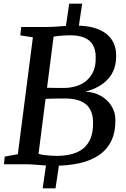

<svg xmlns="http://www.w3.org/2000/svg" viewBox="-20 -889 683 1039"><path d="M271.5 8Q247.5 8 220.5 6Q193.5 4 168.5 2Q143.5 0 124.5 0H1.5L5.5 -41.5L76.5 -54.5L158 -687L90 -697.5L95 -743H232Q262 -743 286.5 -745Q311 -747 335 -748.8Q359 -750.5 388.5 -750.5Q450 -750.5 492 -737.5Q534 -724.5 559.5 -702.5Q585 -680.5 596.5 -652.2Q608 -624 608.5 -593.5Q610.5 -513.5 567 -464Q523.5 -414.5 442 -393Q489 -391 525.5 -370.2Q562 -349.5 583 -316Q604 -282.5 604.5 -241Q605 -173.5 582 -126.2Q559 -79 515.2 -49.2Q471.5 -19.5 409.8 -5.8Q348 8 271.5 8ZM326.5 -413Q374.5 -413 413.8 -430.8Q453 -448.5 476.2 -486Q499.5 -523.5 498 -582Q497.5 -620 482.5 -646Q467.5 -672 437 -685Q406.5 -698 359 -698Q349.5 -698 333.2 -697.2Q317 -696.5 299.8 -694.8Q282.5 -693 270 -691L234.5 -414Q257 -413.5 280.8 -413.2Q304.5 -413 326.5 -413ZM290 -45.5Q350 -45.5 394 -63.8Q438 -82 461.5 -122.5Q485 -163 483.5 -229Q482.5 -293.5 444.8 -324.8Q407 -356 331 -356Q293 -356 269 -355.5Q245 -355 226.5 -354L188.5 -56.5Q200.5 -52.5 219 -50Q237.5 -47.5 257 -46.5Q276.5 -45.5 290 -45.5ZM211 130 232.5 -19H302.5L280.5 130ZM332.5 -720 354.5 -869H424.5L402.5 -720Z"/></svg>

Font: Merriweather Medium
Style: Italic
Weight: 500
Italic angle: -7.8°
Version: Version 2.101